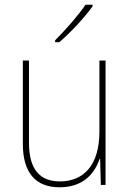

<svg xmlns="http://www.w3.org/2000/svg" viewBox="-20 -785 553 815"><path d="M373 -758V-765H343C312 -719 259 -659 214 -614V-606H232C280 -647 339 -711 373 -758ZM428 -528H402V-227C402 -82 334 -15 234 -15C150 -15 103 -65 103 -179V-528H77V-174C77 -53 130 10 233 10C335 10 383 -51 403 -111H405L408 0H428Z"/></svg>

Font: Noto Sans Arabic SemCond Thin
Style: Regular
Weight: 100
Width: 4
Designer: Monotype Design Team, Nadine Chahine, Nizar Qandah and Khaled Hosny
Foundry: Monotype Imaging Inc.
Version: Version 2.012